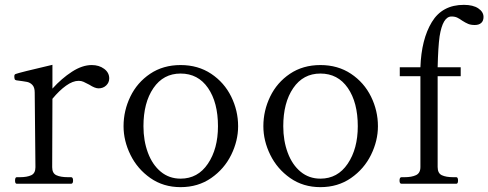

<svg xmlns="http://www.w3.org/2000/svg" viewBox="-20 -757 2012 791"><path d="M430 -434Q430 -417 417.5 -405Q405 -393 386 -393Q371 -393 348 -408Q333 -416 324 -420Q315 -424 304 -424Q280 -424 252 -404Q224 -384 196 -350L195 -68Q195 -43 212.5 -35Q230 -27 260 -27H273Q281 -27 281 -13Q281 0 273 0H49Q42 0 42 -13Q42 -27 49 -27H62Q91 -27 108.5 -35Q126 -43 126 -68L123 -376Q123 -397 113.5 -407Q104 -417 91.5 -419.5Q79 -422 48 -426Q42 -427 40.5 -431Q39 -435 39 -443Q39 -450 44 -452Q59 -458 196 -490V-392Q234 -434 276.5 -461.5Q319 -489 358 -489Q388 -489 409 -473.5Q430 -458 430 -434Z M489 -237Q489 -301 517 -359Q545 -417 598.5 -453Q652 -489 724 -489Q796 -489 850 -453Q904 -417 932.5 -359Q961 -301 961 -237Q961 -177 932.5 -119Q904 -61 850 -23.5Q796 14 724 14Q653 14 599.5 -23.5Q546 -61 517.5 -119Q489 -177 489 -237ZM878 -237Q878 -335 837 -394.5Q796 -454 724 -454Q653 -454 612 -394Q571 -334 571 -237Q571 -177 589.5 -127.5Q608 -78 642.5 -49.5Q677 -21 724 -21Q795 -21 836.5 -82.5Q878 -144 878 -237Z M1065 -237Q1065 -301 1093 -359Q1121 -417 1174.5 -453Q1228 -489 1300 -489Q1372 -489 1426 -453Q1480 -417 1508.5 -359Q1537 -301 1537 -237Q1537 -177 1508.5 -119Q1480 -61 1426 -23.5Q1372 14 1300 14Q1229 14 1175.5 -23.5Q1122 -61 1093.5 -119Q1065 -177 1065 -237ZM1454 -237Q1454 -335 1413 -394.5Q1372 -454 1300 -454Q1229 -454 1188 -394Q1147 -334 1147 -237Q1147 -177 1165.5 -127.5Q1184 -78 1218.5 -49.5Q1253 -21 1300 -21Q1371 -21 1412.5 -82.5Q1454 -144 1454 -237Z M1972 -687Q1972 -671 1962.5 -662.5Q1953 -654 1936 -654Q1920 -654 1909 -658.5Q1898 -663 1884 -672Q1873 -680 1863.5 -684.5Q1854 -689 1840 -689Q1804 -689 1791 -607Q1785 -564 1783 -480H1878V-443H1783V-69Q1783 -43 1800.5 -35Q1818 -27 1847 -27H1860Q1867 -27 1867 -13Q1867 0 1860 0H1634Q1626 0 1626 -13Q1626 -27 1634 -27H1647Q1676 -27 1694 -35.5Q1712 -44 1712 -69V-443H1627V-480H1712Q1716 -595 1759 -666Q1802 -737 1891 -737Q1929 -737 1950.5 -722.5Q1972 -708 1972 -687Z"/></svg>

Font: Shippori Mincho
Style: Regular
Weight: 400
Designer: FONTDASU
Foundry: FONTDASU / Google Inc. / but / Adobe
Version: Version 3.110; ttfautohint (v1.8.3)